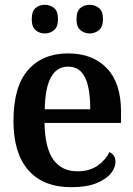

<svg xmlns="http://www.w3.org/2000/svg" viewBox="-20 -768 554 798"><path d="M276 10Q160 10 98 -60.5Q36 -131 36 -265Q36 -408 96.5 -477Q157 -546 263 -546Q366 -546 424.5 -484Q483 -422 483 -305V-257H165Q167 -152 202 -104Q237 -56 302 -56Q352 -56 385.5 -79.5Q419 -103 435 -136Q460 -124 460 -95Q460 -71 440.5 -47Q421 -23 380.5 -6.5Q340 10 276 10ZM355 -314Q355 -403 333 -447Q311 -491 263 -491Q169 -491 166 -314ZM353 -629Q331 -629 314.5 -642.5Q298 -656 298 -688Q298 -722 314.5 -735Q331 -748 353 -748Q374 -748 391 -735Q408 -722 408 -688Q408 -656 391 -642.5Q374 -629 353 -629ZM166 -629Q144 -629 128 -642.5Q112 -656 112 -688Q112 -722 128 -735Q144 -748 166 -748Q188 -748 204.5 -735Q221 -722 221 -688Q221 -656 204.5 -642.5Q188 -629 166 -629Z"/></svg>

Font: Noto Serif SemiCondensed SemiBold
Style: Regular
Weight: 600
Width: 4
Designer: Monotype Design Team
Foundry: Monotype Imaging Inc.
Version: Version 2.013; ttfautohint (v1.8.4.7-5d5b)